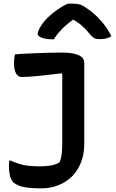

<svg xmlns="http://www.w3.org/2000/svg" viewBox="-20 -835 640 1055"><path d="M322 -546Q362 -546 389 -539.5Q416 -533 429.5 -521Q443 -509 443 -490Q443 -441 443 -396.5Q443 -352 443 -310.5Q443 -269 443 -226.5Q443 -184 443 -139.5Q443 -95 443 -46Q443 10 425.5 56Q408 102 376.5 133.5Q345 165 301.5 182.5Q258 200 206 200Q162 200 131.5 196Q101 192 83 184.5Q65 177 54 168Q40 153 34.5 129.5Q29 106 29 79Q29 71 29.5 62.5Q30 54 32 47H38Q62 58 85.5 65.5Q109 73 136.5 76Q164 79 201 79Q227 79 254.5 75Q282 71 306 58Q313 45 316 29.5Q319 14 320.5 -5Q322 -24 322 -50Q322 -104 322 -149.5Q322 -195 322 -239.5Q322 -284 322 -329.5Q322 -375 322 -429L316 -432Q272 -427 237.5 -423Q203 -419 177 -416.5Q151 -414 132 -413Q113 -412 99 -412Q80 -412 68.5 -431Q57 -450 57 -490Q57 -503 58.5 -515Q60 -527 62 -536Q91 -539 126 -540.5Q161 -542 195.5 -543.5Q230 -545 263 -545.5Q296 -546 322 -546ZM353 -815Q360 -815 365.5 -815Q371 -815 381 -815Q404 -815 421 -809.5Q438 -804 465 -784Q482 -772 499.5 -756.5Q517 -741 533.5 -722.5Q550 -704 565 -682.5Q580 -661 592 -636Q578 -627 562.5 -623.5Q547 -620 526 -620Q507 -620 496 -626.5Q485 -633 469 -653Q452 -675 428 -695.5Q404 -716 360 -741L416 -726H350L404 -743Q354 -709 323.5 -678.5Q293 -648 276 -619H270Q243 -619 225 -623Q207 -627 197 -634Q187 -641 187 -649Q187 -657 193 -670.5Q199 -684 212 -703Q224 -720 240.5 -736.5Q257 -753 276.5 -768Q296 -783 315.5 -795Q335 -807 353 -815Z"/></svg>

Font: Recursive Monospace Casual SemiBold
Style: Regular
Weight: 600
Version: Version 1.047